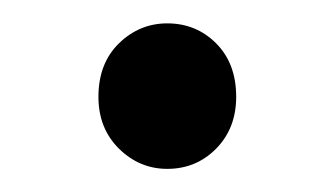

<svg xmlns="http://www.w3.org/2000/svg" viewBox="-20 -134 289 166"><path d="M124.6 12Q100.6 12 82.8 -5.5Q65.1 -23.1 65.1 -50.3Q65.1 -79.1 82.8 -96.5Q100.6 -113.8 124.6 -113.8Q149.6 -113.8 166.9 -96.5Q184.2 -79.1 184.2 -50.3Q184.2 -23.1 166.9 -5.5Q149.6 12 124.6 12Z"/></svg>

Font: SourceSans3VF
Style: Regular
Weight: 200
Designer: Paul D. Hunt
Foundry: Adobe
Version: Version 3.052;hotconv 1.1.0;makeotfexe 2.6.0